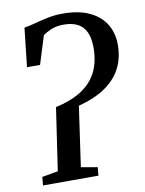

<svg xmlns="http://www.w3.org/2000/svg" viewBox="-85 -810 655 869"><g transform="rotate(-10 243.0 -375.0)"><path d="M41.5 0 45 -38.5 118.5 -51.5 161 -339Q230.5 -354 278.2 -384Q326 -414 350.5 -461.2Q375 -508.5 375 -574.5Q375 -639 346.5 -669.8Q318 -700.5 259.5 -700.5Q224.5 -700.5 200.8 -690Q177 -679.5 163.5 -669L123 -539.5H63L83 -718Q104 -721 132 -728.8Q160 -736.5 193.8 -743.5Q227.5 -750.5 263.5 -750.5Q338 -750.5 387.2 -727Q436.5 -703.5 461 -662.8Q485.5 -622 485.5 -569Q485.5 -506.5 460 -458.8Q434.5 -411 385 -378.2Q335.5 -345.5 264 -327L224.5 -51.5L299.5 -38.5L296.5 0Z"/></g></svg>

Font: Merriweather 24pt SemiCondensed
Style: Italic
Weight: 400
Width: 4
Italic angle: -7.8°
Designer: Eben Sorkin
Foundry: Eben Sorkin
Version: Version 2.101